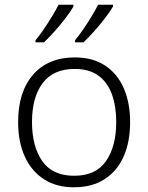

<svg xmlns="http://www.w3.org/2000/svg" viewBox="-20 -786 630 816"><path d="M533 -267Q533 -183 505.5 -121Q478 -59 424.5 -24.5Q371 10 294 10Q220 10 167 -24Q114 -58 85.5 -120.5Q57 -183 57 -267Q57 -396 121 -469Q185 -542 298 -542Q374 -542 426.5 -507.5Q479 -473 506 -411Q533 -349 533 -267ZM116 -267Q116 -164 159.5 -101.5Q203 -39 295 -39Q388 -39 431 -102Q474 -165 474 -267Q474 -333 456 -384Q438 -435 399 -464Q360 -493 297 -493Q207 -493 161.5 -433Q116 -373 116 -267ZM460 -758Q448 -737 426.5 -709Q405 -681 380.5 -653.5Q356 -626 335 -606H299V-615Q315 -634 333.5 -661Q352 -688 369 -716Q386 -744 397 -766H460ZM292 -758Q280 -737 258.5 -709Q237 -681 212.5 -653.5Q188 -626 167 -606H131V-615Q147 -634 165.5 -661Q184 -688 201 -716Q218 -744 229 -766H292Z"/></svg>

Font: Noto Sans Arabic Light
Style: Regular
Weight: 300
Designer: Monotype Design Team, Nadine Chahine, Nizar Qandah and Khaled Hosny
Foundry: Monotype Imaging Inc.
Version: Version 2.012; ttfautohint (v1.8.4.7-5d5b)